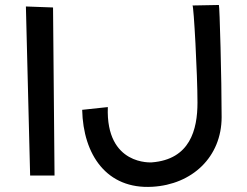

<svg xmlns="http://www.w3.org/2000/svg" viewBox="-20 -722 990 771"><path d="M193 -692 84 -696 101 -17H199ZM870 -252C870 -403 862 -700 859 -702L753 -700C758 -701 773 -423 773 -310C773 -201 743 -82 590 -70C590 -70 404 -55 413 -292L310 -281C314 -100 409 39 592 28C751 19 870 -91 870 -252Z"/></svg>

Font: McLaren
Style: Regular
Weight: 400
Designer: Astigmatic (AOETI)
Foundry: Astigmatic (AOETI)
Version: Version 1.000